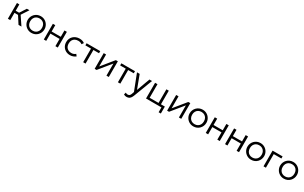

<svg xmlns="http://www.w3.org/2000/svg" viewBox="388 -2705 8129 5135"><g transform="rotate(30 4453.0 -138.0)"><path d="M410.5 0 243 -260.5 388 -485H468.5L324 -263.5L501 0ZM82 0V-485H156V-289.5H300.5V-224.5H156V0Z M814 15Q740 15 681.5 -20Q623 -55 589.5 -113.8Q556 -172.5 556 -242.5Q556 -295 575.2 -341.5Q594.5 -388 629.5 -423.8Q664.5 -459.5 711.5 -479.8Q758.5 -500 814 -500Q888.5 -500 946.8 -465Q1005 -430 1038.5 -371.2Q1072 -312.5 1072 -242.5Q1072 -190.5 1052.8 -143.8Q1033.5 -97 999 -61.2Q964.5 -25.5 917.2 -5.2Q870 15 814 15ZM814 -53.5Q867 -53.5 908 -76.8Q949 -100 972.2 -142.2Q995.5 -184.5 995.5 -242.5Q995.5 -300.5 972.2 -343Q949 -385.5 908 -408.5Q867 -431.5 814 -431.5Q761 -431.5 720 -408.5Q679 -385.5 655.8 -343Q632.5 -300.5 632.5 -242.5Q632.5 -184.5 656 -142.2Q679.5 -100 720.2 -76.8Q761 -53.5 814 -53.5Z M1192 0V-485H1266V-289.5H1549.5V-485H1623.5V0H1549.5V-224.5H1266V0Z M2005 15Q1929 15 1870 -18.5Q1811 -52 1777.5 -110.2Q1744 -168.5 1744 -242.5Q1744 -299 1763.8 -345.8Q1783.5 -392.5 1820 -427.2Q1856.5 -462 1905.8 -481Q1955 -500 2013 -500Q2058.5 -500 2096.8 -488.5Q2135 -477 2168 -452L2128 -393.5Q2106 -412 2075.8 -421.8Q2045.5 -431.5 2011 -431.5Q1953 -431.5 1910.5 -409.2Q1868 -387 1844.5 -344.8Q1821 -302.5 1821 -243.5Q1821 -154.5 1872 -104Q1923 -53.5 2010.5 -53.5Q2049 -53.5 2082.5 -67.5Q2116 -81.5 2135.5 -102L2178.5 -45.5Q2141 -17.5 2097 -1.2Q2053 15 2005 15Z M2407 0V-420H2233.5V-485H2654.5V-420H2481V0Z M2762 0V-485H2835V-115L3136.5 -485H3198.5V0H3126V-374L2821.5 0Z M3480 0V-420H3306.5V-485H3727.5V-420H3554V0Z M3870.5 224.5Q3849 224.5 3827.8 219.2Q3806.5 214 3783.5 200L3802 134.5Q3817 145 3834.8 150Q3852.5 155 3865.5 155Q3905.5 155 3926 135.5Q3946.5 116 3960.5 76L3982.5 12L3789.5 -485H3872L4025 -78.5L4174 -485H4253L4037.5 85Q4016 141 3991.5 171.2Q3967 201.5 3937 213Q3907 224.5 3870.5 224.5Z M4348.5 0V-485H4422.5V-65H4697.5V-485H4771.5V0ZM4824 150V0H4726.5V-65H4892.5V150Z M4999.5 0V-485H5072.5V-115L5374 -485H5436V0H5363.5V-374L5059 0Z M5814.5 15Q5740.5 15 5682 -20Q5623.5 -55 5590 -113.8Q5556.5 -172.5 5556.5 -242.5Q5556.5 -295 5575.8 -341.5Q5595 -388 5630 -423.8Q5665 -459.5 5712 -479.8Q5759 -500 5814.5 -500Q5889 -500 5947.2 -465Q6005.5 -430 6039 -371.2Q6072.5 -312.5 6072.5 -242.5Q6072.5 -190.5 6053.2 -143.8Q6034 -97 5999.5 -61.2Q5965 -25.5 5917.8 -5.2Q5870.5 15 5814.5 15ZM5814.5 -53.5Q5867.5 -53.5 5908.5 -76.8Q5949.5 -100 5972.8 -142.2Q5996 -184.5 5996 -242.5Q5996 -300.5 5972.8 -343Q5949.5 -385.5 5908.5 -408.5Q5867.5 -431.5 5814.5 -431.5Q5761.5 -431.5 5720.5 -408.5Q5679.5 -385.5 5656.2 -343Q5633 -300.5 5633 -242.5Q5633 -184.5 5656.5 -142.2Q5680 -100 5720.8 -76.8Q5761.5 -53.5 5814.5 -53.5Z M6192.5 0V-485H6266.5V-289.5H6550V-485H6624V0H6550V-224.5H6266.5V0Z M6788.5 0V-485H6862.5V-289.5H7146V-485H7220V0H7146V-224.5H6862.5V0Z M7598.5 15Q7524.5 15 7466 -20Q7407.5 -55 7374 -113.8Q7340.5 -172.5 7340.5 -242.5Q7340.5 -295 7359.8 -341.5Q7379 -388 7414 -423.8Q7449 -459.5 7496 -479.8Q7543 -500 7598.5 -500Q7673 -500 7731.2 -465Q7789.5 -430 7823 -371.2Q7856.5 -312.5 7856.5 -242.5Q7856.5 -190.5 7837.2 -143.8Q7818 -97 7783.5 -61.2Q7749 -25.5 7701.8 -5.2Q7654.5 15 7598.5 15ZM7598.5 -53.5Q7651.5 -53.5 7692.5 -76.8Q7733.5 -100 7756.8 -142.2Q7780 -184.5 7780 -242.5Q7780 -300.5 7756.8 -343Q7733.5 -385.5 7692.5 -408.5Q7651.5 -431.5 7598.5 -431.5Q7545.5 -431.5 7504.5 -408.5Q7463.5 -385.5 7440.2 -343Q7417 -300.5 7417 -242.5Q7417 -184.5 7440.5 -142.2Q7464 -100 7504.8 -76.8Q7545.5 -53.5 7598.5 -53.5Z M7976.5 0V-485H8286V-420H8050.5V0Z M8609.5 15Q8535.5 15 8477 -20Q8418.5 -55 8385 -113.8Q8351.5 -172.5 8351.5 -242.5Q8351.5 -295 8370.8 -341.5Q8390 -388 8425 -423.8Q8460 -459.5 8507 -479.8Q8554 -500 8609.5 -500Q8684 -500 8742.2 -465Q8800.5 -430 8834 -371.2Q8867.5 -312.5 8867.5 -242.5Q8867.5 -190.5 8848.2 -143.8Q8829 -97 8794.5 -61.2Q8760 -25.5 8712.8 -5.2Q8665.5 15 8609.5 15ZM8609.5 -53.5Q8662.5 -53.5 8703.5 -76.8Q8744.5 -100 8767.8 -142.2Q8791 -184.5 8791 -242.5Q8791 -300.5 8767.8 -343Q8744.5 -385.5 8703.5 -408.5Q8662.5 -431.5 8609.5 -431.5Q8556.5 -431.5 8515.5 -408.5Q8474.5 -385.5 8451.2 -343Q8428 -300.5 8428 -242.5Q8428 -184.5 8451.5 -142.2Q8475 -100 8515.8 -76.8Q8556.5 -53.5 8609.5 -53.5Z"/></g></svg>

Font: Geologica Cursive ExtraLight
Style: Regular
Weight: 250
Designer: Sindre Bremnes, Frode Helland
Foundry: Monokrom Skriftforlag AS
Version: Version 1.010;gftools[0.9.28]